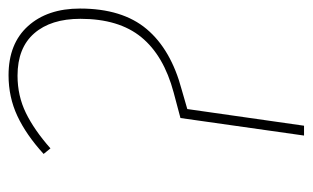

<svg xmlns="http://www.w3.org/2000/svg" viewBox="-161 -570 731 449"><g transform="rotate(-90 204.5 -345.5)"><path d="M153 -289 213 -305Q299 -328 342 -380.5Q385 -433 385 -523Q385 -592 351 -631Q317 -670 252 -670Q205 -670 165 -650.5Q125 -631 82 -593L69 -609Q114 -650 158 -670.5Q202 -691 253 -691Q327 -691 368 -645.5Q409 -600 409 -524Q409 -425 361 -368Q313 -311 219 -286L174 -273L135 0H112Z"/></g></svg>

Font: Fira Sans Condensed Thin
Style: Italic
Weight: 250
Width: 3
Italic angle: -8°
Designer: Carrois Corporate & Edenspiekermann AG
Foundry: Carrois Corporate GbR & Edenspiekermann AG
Version: Version 4.203